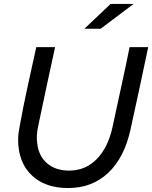

<svg xmlns="http://www.w3.org/2000/svg" viewBox="-20 -938 768 969"><path d="M71 0ZM639 -286Q608 -143 526.5 -66Q445 11 324 11Q220 11 155.5 -40Q91 -91 76 -178Q71 -206 71.5 -235.5Q72 -265 79 -299Q97 -399 119 -499.5Q141 -600 163 -700H258Q236 -600 215 -501.5Q194 -403 173 -303Q162 -253 168 -214Q175 -151 217.5 -114Q260 -77 329 -77Q412 -77 469.5 -136.5Q527 -196 549 -302Q570 -402 592 -501Q614 -600 634 -700H728Q706 -596 684 -493Q662 -390 639 -286ZM538 -918H654L488 -793H406Z"/></svg>

Font: Rosa Sans
Style: Italic
Weight: 400
Italic angle: -12°
Designer: Pentagram / MCKL
Foundry: Pentagram / MCKL
Version: Version 1.005;September 16, 2019;FontCreator 11.5.0.2425 64-